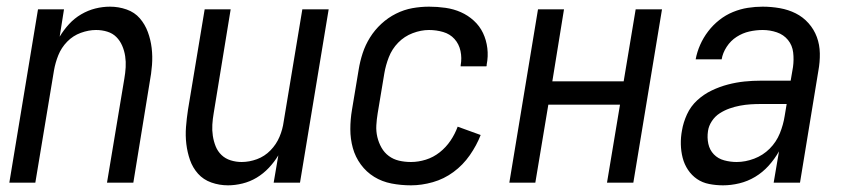

<svg xmlns="http://www.w3.org/2000/svg" viewBox="-20 -548 2540 576"><path d="M8 0 94 -520H172L159 -438Q171 -458 187 -475.5Q203 -493 223.5 -505Q244 -517 266 -522.5Q288 -528 310 -528Q336 -528 360 -519.5Q384 -511 399.5 -493Q415 -475 423.5 -452Q432 -429 435 -404Q438 -379 436 -353Q434 -327 429 -301L380 0H301L353 -312Q356 -329 357 -346Q358 -363 355.5 -379.5Q353 -396 346.5 -411Q340 -426 329 -437Q318 -448 302 -453Q286 -458 268 -458Q246 -458 222.5 -449.5Q199 -441 181.5 -423Q164 -405 155 -382.5Q146 -360 142 -337L86 0Z M664 8Q638 8 614 -0.5Q590 -9 574 -27Q558 -45 550 -68Q542 -91 539 -116Q536 -141 538 -167Q540 -193 544 -219L594 -520H672L621 -208Q618 -191 617 -174Q616 -157 618.5 -140.5Q621 -124 627 -109Q633 -94 644.5 -83Q656 -72 672 -67Q688 -62 705 -62Q728 -62 751 -70.5Q774 -79 791.5 -97Q809 -115 818.5 -137.5Q828 -160 831 -183L887 -520H966L880 0H801L815 -82Q803 -62 786.5 -44.5Q770 -27 750 -15Q730 -3 707.5 2.5Q685 8 664 8Z M1213 8Q1183 8 1154.5 2.5Q1126 -3 1102.5 -17.5Q1079 -32 1062.5 -54.5Q1046 -77 1038.5 -104Q1031 -131 1031 -160.5Q1031 -190 1036 -219L1056 -339Q1060 -364 1068 -388.5Q1076 -413 1090 -435.5Q1104 -458 1124 -476.5Q1144 -495 1168 -507Q1192 -519 1217 -523.5Q1242 -528 1267 -528Q1292 -528 1316.5 -524.5Q1341 -521 1362.5 -511.5Q1384 -502 1401.5 -486Q1419 -470 1429 -449Q1439 -428 1442 -403.5Q1445 -379 1440 -354Q1440 -353 1440 -351.5Q1440 -350 1439 -349H1362Q1362 -350 1362 -350.5Q1362 -351 1362 -352Q1366 -374 1361.5 -395Q1357 -416 1343.5 -431Q1330 -446 1309.5 -452Q1289 -458 1267 -458Q1243 -458 1218 -448.5Q1193 -439 1174.5 -420Q1156 -401 1146.5 -376.5Q1137 -352 1133 -328L1113 -208Q1110 -190 1109 -172Q1108 -154 1112 -137Q1116 -120 1124.5 -105Q1133 -90 1146.5 -80Q1160 -70 1177 -66Q1194 -62 1213 -62Q1235 -62 1257.5 -69Q1280 -76 1299 -91Q1318 -106 1331.5 -126Q1345 -146 1353 -168L1422 -143Q1410 -112 1389.5 -82.5Q1369 -53 1340.5 -32Q1312 -11 1278.5 -1.5Q1245 8 1213 8Z M1508 0 1594 -520H1672L1637 -304H1851L1887 -520H1966L1880 0H1801L1840 -234H1625L1586 0Z M2149 8Q2128 8 2107.5 4Q2087 0 2071 -11Q2055 -22 2044 -38.5Q2033 -55 2028 -74.5Q2023 -94 2022.5 -115Q2022 -136 2026 -157Q2030 -181 2041 -205Q2052 -229 2071.5 -247Q2091 -265 2115 -276.5Q2139 -288 2164 -294.5Q2189 -301 2213.5 -303.5Q2238 -306 2263 -306H2352L2359 -347Q2362 -369 2359.5 -390.5Q2357 -412 2344 -428Q2331 -444 2310.5 -451Q2290 -458 2268 -458Q2248 -458 2228 -453.5Q2208 -449 2190 -437.5Q2172 -426 2160 -407.5Q2148 -389 2145 -370H2067Q2071 -392 2080.5 -413.5Q2090 -435 2104.5 -454Q2119 -473 2138 -488Q2157 -503 2179 -512Q2201 -521 2223.5 -524.5Q2246 -528 2268 -528Q2294 -528 2319.5 -523.5Q2345 -519 2367 -508Q2389 -497 2405.5 -478.5Q2422 -460 2430.5 -437Q2439 -414 2439.5 -388Q2440 -362 2435 -335L2380 0H2301L2317 -94Q2304 -71 2286 -51Q2268 -31 2245.5 -17.5Q2223 -4 2198 2Q2173 8 2149 8ZM2190 -62Q2216 -62 2242.5 -72Q2269 -82 2289 -102Q2309 -122 2319.5 -148Q2330 -174 2334 -200L2340 -236H2263Q2247 -236 2231.5 -235Q2216 -234 2200 -231Q2184 -228 2168.5 -222.5Q2153 -217 2139 -208Q2125 -199 2115.5 -184.5Q2106 -170 2104 -155Q2101 -135 2105 -116.5Q2109 -98 2121.5 -85Q2134 -72 2152.5 -67Q2171 -62 2190 -62Z"/></svg>

Font: Iosevka SS04
Style: Italic
Weight: 400
Italic angle: -9°
Monospace: yes
Designer: Belleve Invis
Foundry: Belleve Invis
Version: Version 19.0.0; ttfautohint (v1.8.4)